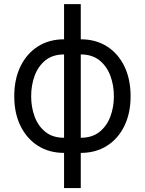

<svg xmlns="http://www.w3.org/2000/svg" viewBox="-20 -748 720 954"><path d="M298.3 186.5V-727.5H381.3V186.5ZM298.3 11.7Q224.6 11.7 168.9 -23.4Q113.3 -58.6 82 -122.1Q50.8 -185.5 50.8 -269.5Q50.8 -355 82 -418.7Q113.3 -482.4 168.9 -517.6Q224.6 -552.7 298.3 -552.7H324.2V11.7ZM298.3 -63.5H312.5V-477.5H298.3Q242.2 -477.5 206.1 -448.5Q169.9 -419.4 152.3 -372.1Q134.8 -324.7 134.8 -269.5Q134.8 -215.3 152.3 -168.2Q169.9 -121.1 206.1 -92.3Q242.2 -63.5 298.3 -63.5ZM381.3 11.7H356.4V-552.7H381.3Q455.6 -552.7 511.2 -517.6Q566.9 -482.4 597.9 -418.7Q628.9 -355 628.9 -269.5Q628.9 -185.5 597.9 -122.1Q566.9 -58.6 511.2 -23.4Q455.6 11.7 381.3 11.7ZM381.3 -63.5Q437.5 -63.5 473.9 -92.3Q510.3 -121.1 528.1 -168.2Q545.9 -215.3 545.9 -269.5Q545.9 -324.7 528.1 -372.1Q510.3 -419.4 473.9 -448.5Q437.5 -477.5 381.3 -477.5H368.2V-63.5Z"/></svg>

Font: GitLab Sans
Style: Regular
Weight: 400
Designer: Rasmus Andersson
Foundry: Modifications by GitLab B.V., manufactured by rsms
Version: Version 4.000;git-c8fb6b7